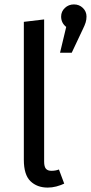

<svg xmlns="http://www.w3.org/2000/svg" viewBox="-20 -838 412 870"><path d="M271 -6Q254 2 235 7Q216 12 196 12Q148 12 118 -17Q88 -46 88 -114V-739L180 -750V-106Q180 -83 188 -73.5Q196 -64 213 -64Q232 -64 247 -70ZM257 -763Q257 -786 274 -802Q291 -818 315 -818Q339 -818 355.5 -802Q372 -786 372 -763Q372 -749 368 -736Q364 -723 355 -705L305 -599H252L280 -716Q257 -734 257 -763Z"/></svg>

Font: Feura Sans
Style: Regular
Weight: 400
Designer: Carrois Corporate & Edenspiekermann
Foundry: Carrois Corporate GbR & Edenspiekermann AG
Version: Version 1.001